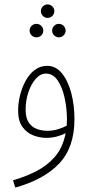

<svg xmlns="http://www.w3.org/2000/svg" viewBox="-20 -619 416 869"><path d="M49 230 39 197Q92 182 142 157Q192 132 228 91Q264 50 277 -16Q259 -7 237 -1Q215 5 190 5Q161 5 131.5 -6Q102 -17 82 -44Q62 -71 62 -119Q62 -153 71 -188.5Q80 -224 96.5 -254Q113 -284 137.5 -302.5Q162 -321 193 -321Q233 -321 260.5 -287Q288 -253 302.5 -198Q317 -143 317 -79Q317 48 248 121Q179 194 49 230ZM96 -122Q96 -85 110.5 -64Q125 -43 147.5 -35Q170 -27 195 -27Q219 -27 242 -34Q265 -41 282 -50Q283 -64 283 -79Q283 -128 272.5 -176Q262 -224 241 -255Q220 -286 188 -286Q163 -286 142 -262.5Q121 -239 108.5 -201.5Q96 -164 96 -122ZM195 -538Q183 -538 174 -547Q165 -556 165 -569Q165 -581 174 -590Q183 -599 195 -599Q208 -599 217 -590Q226 -581 226 -569Q226 -556 217 -547Q208 -538 195 -538ZM145 -450Q132 -450 123 -459Q114 -468 114 -480Q114 -493 123 -502Q132 -511 145 -511Q158 -511 167 -502Q176 -493 176 -480Q176 -468 167 -459Q158 -450 145 -450ZM246 -450Q234 -450 225 -459Q216 -468 216 -480Q216 -493 225 -502Q234 -511 246 -511Q259 -511 268 -502Q277 -493 277 -480Q277 -468 268 -459Q259 -450 246 -450Z"/></svg>

Font: Noto Sans Arabic ExtCond ExtLt
Style: Regular
Weight: 200
Width: 2
Designer: Monotype Design Team, Nadine Chahine, Nizar Qandah and Khaled Hosny
Foundry: Monotype Imaging Inc.
Version: Version 2.012; ttfautohint (v1.8.4.7-5d5b)